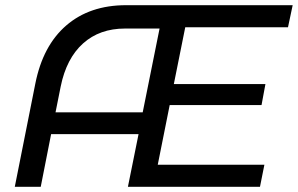

<svg xmlns="http://www.w3.org/2000/svg" viewBox="-20 -720 1148 740"><path d="M694 -615 650 -396H1003L988 -315H634L588 -85H999L982 0H473L514 -203H177L137 0H37L116 -397Q145 -544 235.5 -622Q326 -700 466 -700H1108L1090 -615ZM595 -610H462Q364 -610 300 -552.5Q236 -495 214 -387L194 -287H530Z"/></svg>

Font: Montserrat Alternates Medium
Style: Italic
Weight: 500
Italic angle: -11.3°
Designer: Julieta Ulanovsky
Foundry: Julieta Ulanovsky
Version: Version 7.200